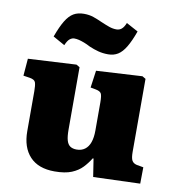

<svg xmlns="http://www.w3.org/2000/svg" viewBox="-86 -854 873 946"><g transform="rotate(10 350.0 -381.0)"><path d="M249 14Q168 14 125.5 -31.5Q83 -77 83 -158V-358Q83 -387 78.5 -401Q74 -415 50 -419L17 -424L24 -510L265 -523L282 -513V-201Q282 -167 287.5 -147.5Q293 -128 305.5 -119.5Q318 -111 338 -111Q362 -111 379 -123.5Q396 -136 404.5 -160Q413 -184 413 -219V-359Q413 -394 407 -404.5Q401 -415 380 -419L353 -424L365 -510L595 -523L612 -513V-148Q612 -117 619 -104.5Q626 -92 643 -88L677 -82L676 0L442 8L428 -82H424Q408 -56 387.5 -34.5Q367 -13 334.5 0.5Q302 14 249 14ZM409 -600Q383 -600 360 -606Q337 -612 314 -622Q297 -631 282.5 -636.5Q268 -642 256 -645Q244 -648 232 -648Q221 -648 210 -639.5Q199 -631 189 -607L130 -640Q149 -692 167 -721.5Q185 -751 206.5 -763.5Q228 -776 258 -776Q285 -776 306.5 -768.5Q328 -761 350 -751Q373 -741 391.5 -734.5Q410 -728 428 -728Q443 -728 454 -737Q465 -746 474 -768L533 -736Q515 -686 497 -656Q479 -626 458 -613Q437 -600 409 -600Z"/></g></svg>

Font: Literata 18pt ExtraBold
Style: Regular
Weight: 800
Designer: Latin by Veronika Burian and Jose Scaglione. Greek by Irene Vlachou. Cyrillic by Vera Evstafieva.
Foundry: TypeTogether
Version: Version 3.103;gftools[0.9.29]